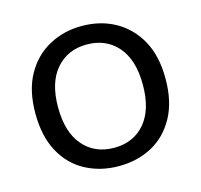

<svg xmlns="http://www.w3.org/2000/svg" viewBox="-95 -725 882 842"><g transform="rotate(-15 346.0 -304.0)"><path d="M641 -304Q641 -200 602 -129Q563 -58 496.5 -22Q430 14 345 14Q262 14 194.5 -22Q127 -58 88.5 -129Q50 -200 50 -304Q50 -408 89.5 -478.5Q129 -549 196 -585.5Q263 -622 345 -622Q429 -622 495.5 -585.5Q562 -549 601.5 -478.5Q641 -408 641 -304ZM538 -304Q538 -417 485.5 -477.5Q433 -538 345 -538Q259 -538 206 -477.5Q153 -417 153 -304Q153 -191 205.5 -130Q258 -69 346 -69Q434 -69 486 -130Q538 -191 538 -304Z"/></g></svg>

Font: Baloo Tamma 2 Medium
Style: Regular
Weight: 500
Designer: Divya Kowshik, Shuchita Grover and Ek Type
Foundry: Ek Type
Version: Version 1.700